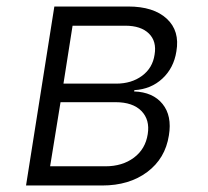

<svg xmlns="http://www.w3.org/2000/svg" viewBox="-20 -570 640 590"><path d="M60 0 147 -550H374Q452 -550 492.5 -512.5Q533 -475 522 -412Q514 -361 479 -328.5Q444 -296 393 -293L392 -289Q450 -287 479.5 -250.5Q509 -214 499 -154Q488 -83 432.5 -41.5Q377 0 294 0ZM175 -313H337Q384 -313 416.5 -337Q449 -361 455 -402Q462 -443 437.5 -467Q413 -491 365 -491H203ZM134 -59H304Q356 -59 391.5 -85.5Q427 -112 434 -158Q441 -202 414.5 -229Q388 -256 335 -256H166Z"/></svg>

Font: NKDuy Mono ExtraLight
Style: Italic
Weight: 200
Italic angle: -9°
Monospace: yes
Designer: NKDuy
Foundry: NKDuy
Version: Version 2.251; ttfautohint (v1.8.4.7-5d5b)